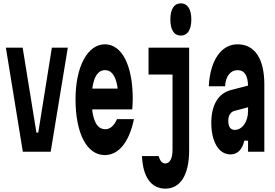

<svg xmlns="http://www.w3.org/2000/svg" viewBox="-20 -904 1640 1144"><path d="M116 0H282L384 -620H289L208 -114H197L115 -620H15Z M768 -252C769 -268 771 -292 771 -313C771 -516 706 -640 605 -640C503 -640 430 -509 430 -313C430 -108 498 20 604 20C688 20 750 -58 778 -194H677C661 -157 637 -134 608 -134C580 -134 559 -150 546 -181C538 -200 532 -223 529 -252ZM530 -376C533 -401 539 -422 546 -440C560 -471 580 -486 605 -486C632 -486 651 -471 664 -442C672 -425 678 -403 681 -376Z M865 -460H1008V-10C1008 39 992 70 965 70C946 70 934 55 925 26H826C831 150 881 220 965 220C1056 220 1107 137 1107 -10V-620H865ZM1057 -692C1098 -692 1120 -727 1120 -788C1120 -849 1098 -884 1057 -884C1017 -884 995 -849 995 -788C995 -727 1017 -692 1057 -692Z M1458 -66V0H1555V-400C1555 -555 1498 -640 1395 -640C1299 -640 1232 -546 1224 -390H1321C1325 -450 1353 -486 1395 -486C1417 -486 1433 -477 1443 -460C1452 -445 1457 -423 1458 -394L1354 -367C1281 -347 1239 -279 1239 -172C1239 -60 1283 16 1353 16C1396 16 1423 -13 1436 -66ZM1458 -242C1458 -180 1424 -130 1379 -130C1352 -130 1340 -150 1340 -186C1340 -215 1355 -238 1376 -243L1458 -265Z"/></svg>

Font: Yard Headline
Style: Regular
Weight: 400
Monospace: yes
Designer: Roman Shamin
Foundry: Evil Martians
Version: Version 1.000